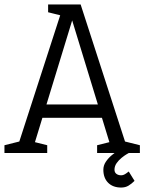

<svg xmlns="http://www.w3.org/2000/svg" viewBox="-20 -687 648 862"><path d="M50 0 266 -667H342L558 0H486L294 -628H314L122 0ZM148 -158V-218H460V-158ZM0 0V-35L80 -55V0ZM112 0V-55L192 -35V0ZM416 0V-35L496 -55V0ZM528 0V-55L608 -35V0ZM196 -667H276V-612L196 -632ZM558 0Q558 0 548.5 5.5Q539 11 526 21.5Q513 32 503.5 45.5Q494 59 494 75Q494 87 502.5 93.5Q511 100 524 100Q535 100 546.5 91.5Q558 83 558 83L584 125Q571 138 557 146.5Q543 155 524 155Q487 155 465.5 133.5Q444 112 444 75Q444 56 455 39.5Q466 23 481 10.5Q496 -2 507 -9Q518 -16 518 -16Z"/></svg>

Font: Epunda Slab Light
Style: Regular
Weight: 300
Designer: Simon Atzbach
Foundry: typofactur
Version: Version 1.102